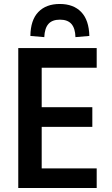

<svg xmlns="http://www.w3.org/2000/svg" viewBox="-20 -947 563 967"><path d="M72 0V-705H467V-606H190V-407H445V-308H190V-99H467V0ZM203 -760 133 -766Q134 -846 173 -886.5Q212 -927 281 -927Q350 -927 389 -886.5Q428 -846 430 -766L360 -760Q359 -804 340 -826Q321 -848 282 -848Q243 -848 224 -826.5Q205 -805 203 -760Z"/></svg>

Font: Nunito Sans 10pt Condensed
Style: Bold
Weight: 700
Width: 3
Designer: Vernon Adams
Foundry: Vernon Adams
Version: Version 3.101;gftools[0.9.27]